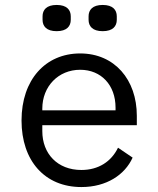

<svg xmlns="http://www.w3.org/2000/svg" viewBox="-20 -744 640 776"><path d="M309 12C411 12 485 -38 516 -107L457 -147C430 -91 378 -57 309 -57C212 -57 151 -123 151 -214V-238H533V-276C533 -422 443 -528 304 -528C164 -528 67 -422 67 -257C67 -94 161 12 309 12ZM304 -462C389 -462 447 -400 447 -309V-298H151V-305C151 -395 216 -462 304 -462ZM209 -618C250 -618 266 -638 266 -664V-678C266 -704 250 -724 209 -724C168 -724 152 -704 152 -678V-664C152 -638 168 -618 209 -618ZM395 -618C436 -618 452 -638 452 -664V-678C452 -704 436 -724 395 -724C354 -724 338 -704 338 -678V-664C338 -638 354 -618 395 -618Z"/></svg>

Font: IBM Plex Mono
Style: Regular
Weight: 400
Monospace: yes
Designer: Mike Abbink, Paul van der Laan, Pieter van Rosmalen
Foundry: Bold Monday
Version: Version 2.004